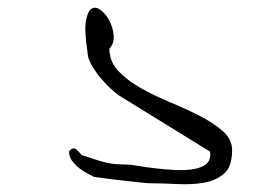

<svg xmlns="http://www.w3.org/2000/svg" viewBox="-20 -77 669 498"><path d="M223.6 381.8Q214.8 377 203.6 371.1Q192.4 365.2 182.6 356.9Q172.9 348.6 166 338.9Q159.2 329.1 159.2 316.4Q159.2 314.5 162.1 312Q165 309.6 167 308.6H169.9Q170.9 308.6 170.9 308.1Q170.9 307.6 171.9 307.6L175.8 308.6Q178.7 310.5 184.1 316.4Q189.5 322.3 191.4 325.2Q213.9 332 228 336.9Q242.2 341.8 254.9 344.7Q267.6 347.7 279.3 348.6Q291 349.6 306.6 349.6Q316.4 349.6 336.4 353Q356.4 356.4 381.3 359.4Q406.2 362.3 431.6 363.8Q457 365.2 478 362.3Q499 359.4 512.2 350.6Q525.4 341.8 525.4 323.2Q525.4 321.3 524.9 318.4Q524.4 315.4 523.4 315.4L289.1 170.9Q279.3 164.1 265.1 150.9Q251 137.7 238.3 122.1Q225.6 106.4 216.3 89.4Q207 72.3 207 57.6Q198.2 2 203.1 -23.9Q208 -49.8 218.8 -55.2Q229.5 -60.5 242.7 -49.8Q255.9 -39.1 264.6 -21.5Q273.4 -3.9 274.9 16.1Q276.4 36.1 263.7 48.8Q263.7 83 287.6 107.9Q311.5 132.8 346.7 152.3Q381.8 171.9 422.9 189Q463.9 206.1 499 224.1Q534.2 242.2 558.1 263.2Q582 284.2 582 312.5Q582 355.5 561 373.5Q540 391.6 508.3 397Q476.6 402.3 439.5 400.4Q402.3 398.4 370.1 398.4Q362.3 398.4 341.3 396Q320.3 393.6 297.4 391.1Q274.4 388.7 253.4 385.7Q232.4 382.8 223.6 381.8Z"/></svg>

Font: Cedarville Cursive
Style: Regular
Weight: 400
Designer: Kimberly Geswein
Foundry: Kimberly Geswein
Version: Version 1.001 2010